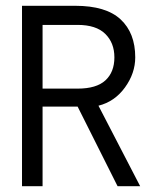

<svg xmlns="http://www.w3.org/2000/svg" viewBox="-20 -643 540 663"><path d="M56 -623H240Q346 -623 396.5 -576Q447 -529 447 -445Q447 -390 411.5 -341Q376 -292 320 -278L464 0H386L248 -275H127V0H56ZM248 -337Q313 -337 344 -365.5Q375 -394 375 -445Q375 -495 343.5 -526Q312 -557 248 -557H127V-337Z"/></svg>

Font: Vazir Code FD
Style: Code-FD
Weight: 400
Foundry: DejaVu fonts team - Redesigned by Saber Rastikerdar
Version: Version 1.1.2